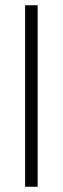

<svg xmlns="http://www.w3.org/2000/svg" viewBox="-20 -714 240 734"><path d="M124 0H76V-694H124Z"/></svg>

Font: Libra Serif Modern
Style: Regular
Weight: 400
Designer: Stefan Peev, Context Ltd
Foundry: Stefan Peev, Context Ltd
Version: Version 1.000